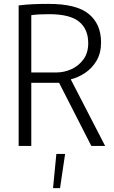

<svg xmlns="http://www.w3.org/2000/svg" viewBox="-20 -751 586 988"><path d="M76 -723Q114 -728 152 -729.5Q190 -731 230 -731Q374 -731 437 -679Q500 -627 500 -533Q500 -477 476.5 -438Q453 -399 417.5 -375.5Q382 -352 345 -343V-341L521 0H450L284 -325H141V0H76ZM269 -378Q310 -378 347.5 -395Q385 -412 409.5 -445.5Q434 -479 434 -529Q434 -601 387 -639.5Q340 -678 233 -678Q209 -678 185 -677Q161 -676 141 -673V-378ZM270 41H315L289 217H253Z"/></svg>

Font: Murecho Light
Style: Regular
Weight: 300
Designer: Neil Summerour
Foundry: Positype
Version: Version 1.010; ttfautohint (v1.8.3)